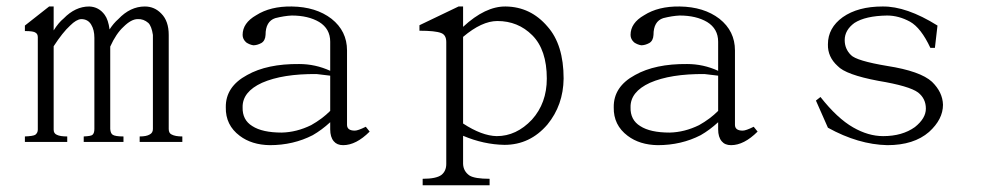

<svg xmlns="http://www.w3.org/2000/svg" viewBox="-20 -503 2970 580"><path d="M498.5 -96.7Q509.3 -90.8 530.8 -90.8V-74.2H401.9V-90.8Q422.4 -90.8 432.1 -96.7Q441.9 -101.6 441.9 -113.3V-397.5Q438 -423.8 428.2 -433.6Q413.6 -446.3 396 -445.3Q376.5 -445.3 353 -421.9Q330.6 -401.4 313 -362.3V-113.3Q314 -99.6 320.8 -95.7Q328.6 -90.8 353 -90.8V-74.2H232.9V-90.8Q255.4 -91.8 259.3 -95.7Q265.1 -100.6 265.1 -113.3V-388.7Q265.1 -413.1 255.4 -428.7Q245.6 -445.3 225.1 -445.3Q210.4 -444.3 191.9 -425.8Q169.4 -405.3 142.1 -363.3V-111.3Q142.1 -99.6 151.9 -95.7Q161.6 -90.8 183.1 -90.8V-74.2H55.2V-90.8Q79.6 -91.8 86.4 -95.7Q94.2 -101.6 94.2 -111.3V-390.6Q94.2 -400.4 87.4 -404.3Q81.5 -409.2 55.2 -409.2V-425.8L128.4 -483.4H142.1V-411.1Q156.7 -434.6 172.4 -447.3Q207.5 -483.4 249.5 -483.4Q278.8 -482.4 296.4 -458Q307.1 -443.4 311 -414.1Q322.8 -432.6 337.4 -445.3Q373.5 -483.4 417.5 -483.4Q446.8 -483.4 467.3 -461.9Q489.7 -439.5 489.7 -397.5V-113.3Q489.7 -100.6 498.5 -96.7Z M1051.8 -108.4Q1061.5 -108.4 1085 -120.1L1096.7 -105.5Q1055.7 -64.5 1016.6 -64.5Q998 -64.5 988.3 -76.2Q977.5 -88.9 977.5 -112.3V-133.8Q952.1 -110.4 924.8 -94.7Q866.2 -64.5 794.9 -64.5Q740.2 -65.4 704.1 -92.8Q661.1 -125 662.1 -178.7Q661.1 -241.2 726.6 -276.4Q787.1 -310.5 883.8 -309.6Q932.6 -309.6 977.5 -289.1V-377Q977.5 -416 944.3 -436.5Q911.1 -456.1 861.3 -456.1Q838.9 -455.1 811.5 -448.2Q782.2 -438.5 782.2 -397.5Q781.2 -379.9 769.5 -373Q756.8 -366.2 745.1 -366.2Q733.4 -368.2 723.6 -375Q712.9 -384.8 712.9 -397.5Q712.9 -433.6 753.9 -457Q796.9 -484.4 861.3 -483.4Q934.6 -482.4 981.4 -446.3Q1028.3 -409.2 1028.3 -350.6V-126Q1028.3 -108.4 1051.8 -108.4ZM771.5 -252.9Q711.9 -225.6 712.9 -178.7Q711.9 -140.6 742.2 -122.1Q772.5 -102.5 831.1 -102.5Q876 -103.5 919.9 -125Q953.1 -143.6 977.5 -168V-274.4L936.5 -279.3Q834 -280.3 771.5 -252.9Z M1312.5 -403.3Q1294.9 -410.2 1247.1 -410.2V-426.8L1365.2 -483.4H1378.9V-421.9Q1446.3 -484.4 1507.8 -483.4Q1583 -482.4 1633.8 -422.9Q1682.6 -368.2 1682.6 -265.6Q1681.6 -185.5 1633.8 -127Q1581.1 -65.4 1503.9 -65.4Q1441.4 -66.4 1378.9 -92.8V-7.8Q1379.9 14.6 1398.4 27.3Q1414.1 37.1 1459 37.1V56.6H1256.8V37.1Q1297.9 37.1 1313.5 25.4Q1328.1 13.7 1328.1 -7.8V-376Q1328.1 -397.5 1312.5 -403.3ZM1378.9 -129.9Q1435.5 -92.8 1480.5 -91.8Q1540 -91.8 1586.9 -141.6Q1631.8 -191.4 1631.8 -265.6Q1631.8 -352.5 1587.9 -396.5Q1544.9 -439.5 1482.4 -439.5Q1435.5 -439.5 1378.9 -391.6Z M2223.6 -108.4Q2233.4 -108.4 2256.8 -120.1L2268.6 -105.5Q2227.5 -64.5 2188.5 -64.5Q2169.9 -64.5 2160.2 -76.2Q2149.4 -88.9 2149.4 -112.3V-133.8Q2124 -110.4 2096.7 -94.7Q2038.1 -64.5 1966.8 -64.5Q1912.1 -65.4 1876 -92.8Q1833 -125 1834 -178.7Q1833 -241.2 1898.4 -276.4Q1959 -310.5 2055.7 -309.6Q2104.5 -309.6 2149.4 -289.1V-377Q2149.4 -416 2116.2 -436.5Q2083 -456.1 2033.2 -456.1Q2010.7 -455.1 1983.4 -448.2Q1954.1 -438.5 1954.1 -397.5Q1953.1 -379.9 1941.4 -373Q1928.7 -366.2 1917 -366.2Q1905.3 -368.2 1895.5 -375Q1884.8 -384.8 1884.8 -397.5Q1884.8 -433.6 1925.8 -457Q1968.8 -484.4 2033.2 -483.4Q2106.4 -482.4 2153.3 -446.3Q2200.2 -409.2 2200.2 -350.6V-126Q2200.2 -108.4 2223.6 -108.4ZM1943.4 -252.9Q1883.8 -225.6 1884.8 -178.7Q1883.8 -140.6 1914.1 -122.1Q1944.3 -102.5 2002.9 -102.5Q2047.9 -103.5 2091.8 -125Q2125 -143.6 2149.4 -168V-274.4L2108.4 -279.3Q2005.9 -280.3 1943.4 -252.9Z M2804.2 -358.4H2790.5Q2762.2 -418.9 2729 -437.5Q2694.8 -456.1 2659.7 -456.1Q2594.2 -455.1 2561 -433.6Q2531.7 -412.1 2531.7 -381.8Q2531.7 -355.5 2550.3 -336.9Q2566.9 -319.3 2660.6 -303.7Q2760.3 -288.1 2795.4 -255.9Q2827.6 -224.6 2828.6 -186.5Q2828.6 -142.6 2786.6 -104.5Q2740.7 -64.5 2660.6 -64.5Q2572.8 -66.4 2481 -117.2L2444.8 -199.2L2458.5 -210Q2509.3 -145.5 2557.1 -118.2Q2603 -91.8 2647.9 -91.8Q2705.6 -91.8 2743.7 -119.1Q2776.9 -145.5 2776.9 -174.8Q2776.9 -205.1 2753.4 -223.6Q2727.1 -243.2 2633.3 -258.8Q2534.7 -277.3 2510.3 -303.7Q2480 -331.1 2481 -369.1Q2481 -418.9 2525.9 -451.2Q2571.8 -483.4 2646 -483.4Q2718.3 -484.4 2812 -425.8Z"/></svg>

Font: BabelStone Tangut Wenhai
Style: Regular
Weight: 400
Designer: Andrew West
Foundry: BabelStone
Version: Version 1.002 May 21, 2016